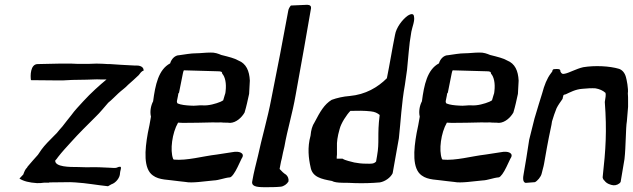

<svg xmlns="http://www.w3.org/2000/svg" viewBox="-20 -767 2638 800"><path d="M109 -433 212 -432H243L281 -434C302 -434 320 -435 341 -435L370 -436C378 -437 391 -436 398 -436H424C395 -412 359 -380 327 -345C309 -325 292 -308 277 -287C265 -271 253 -258 240 -240C231 -231 225 -222 217 -213L208 -204C186 -182 166 -162 153 -144C148 -136 143 -129 138 -122L130 -113C123 -105 111 -92 96 -74C95 -72 93 -71 93 -69C85 -62 81 -51 77 -40L61 -23C78 -12 102 -6 134 -4C144 -4 154 -4 165 -6H184L186 -7L272 -8C279 -8 286 -7 293 -7C342 -4 382 4 430 9C435 6 439 4 444 1C463 -5 480 -27 480 -45C481 -62 495 -81 465 -68C458 -66 447 -68 440 -68C408 -70 378 -71 341 -70C327 -70 317 -71 305 -71C270 -71 209 -71 210 -98C214 -102 218 -107 222 -113C239 -135 257 -154 276 -175C311 -214 338 -240 379 -281C397 -298 415 -321 431 -339C446 -351 460 -366 473 -378C488 -392 500 -399 514 -414C527 -425 543 -440 558 -454C563 -460 570 -472 578 -472C580 -483 571 -494 549 -494H540L484 -497L439 -500H430C414 -501 397 -502 382 -502L353 -501H300C286 -502 273 -502 259 -502H229L137 -500C106 -500 106 -450 109 -433Z M618 -345C608 -326 604 -301 609 -281C605 -257 601 -235 596 -213C583 -141 577 -64 617 -36C644 -16 680 -19 725 -12L752 -9C781 -3 832 -12 869 -15C894 -16 914 -26 938 -28C946 -29 959 -48 970 -71C979 -89 987 -108 989 -110C1000 -129 977 -139 948 -133C931 -130 910 -127 883 -123C823 -116 760 -97 704 -102C702 -103 702 -105 701 -106C688 -141 697 -213 722 -256C728 -256 734 -255 742 -255C770 -255 839 -256 867 -257C879 -257 890 -256 901 -257C908 -256 915 -256 921 -256C925 -256 931 -256 939 -255C964 -256 987 -277 999 -298C1007 -324 1012 -349 1018 -376C1019 -395 1020 -413 1021 -431C1019 -472 1006 -502 973 -515C958 -524 934 -530 902 -538C890 -543 875 -549 856 -548C837 -548 814 -545 798 -545C774 -545 750 -540 727 -537C709 -537 694 -521 689 -503C640 -477 627 -413 618 -345ZM717 -345C718 -353 722 -366 723 -377C725 -380 725 -379 726 -381L742 -461C743 -466 744 -470 746 -474L888 -470C901 -470 906 -468 906 -460C918 -447 924 -420 920 -387L919 -379C917 -375 915 -364 910 -349C908 -347 902 -345 899 -343C880 -335 849 -326 824 -328C806 -329 793 -325 773 -327C754 -328 734 -330 720 -336C718 -338 717 -341 717 -345Z M1032 -17C1024 10 1047 13 1085 13C1106 13 1128 13 1149 11C1162 10 1176 0 1182 -11C1184 -22 1179 -33 1172 -39C1162 -45 1153 -54 1145 -63L1149 -84C1150 -91 1152 -98 1154 -106C1157 -123 1161 -139 1165 -156C1178 -230 1198 -291 1212 -372C1237 -507 1260 -641 1276 -733C1277 -741 1272 -747 1260 -747C1251 -747 1233 -746 1192 -744C1187 -738 1182 -730 1181 -722C1160 -607 1135 -477 1110 -353C1096 -278 1069 -185 1055 -118C1047 -85 1037 -47 1032 -17Z M1274 -202C1260 -152 1266 -106 1274 -71C1281 -29 1319 -21 1363 -13C1382 -2 1425 -7 1460 -4C1495 -3 1529 -4 1563 -7C1585 -11 1607 -27 1616 -45L1642 -191C1650 -263 1653 -336 1667 -413L1676 -476L1683 -551C1685 -577 1689 -606 1694 -635C1698 -656 1709 -680 1705 -698C1704 -711 1693 -711 1678 -701C1656 -685 1631 -652 1626 -622C1614 -563 1604 -500 1592 -441C1554 -403 1503 -373 1437 -367C1410 -365 1384 -359 1362 -351C1331 -332 1314 -302 1291 -258C1281 -243 1276 -225 1274 -202ZM1395 -229C1401 -254 1425 -290 1440 -305C1470 -306 1500 -306 1525 -303C1543 -301 1552 -296 1562 -288C1551 -201 1562 -178 1551 -117L1547 -94C1537 -83 1525 -85 1507 -85C1488 -85 1471 -87 1456 -90C1442 -94 1419 -98 1407 -106H1383C1383 -111 1383 -117 1384 -123V-156C1383 -174 1386 -198 1395 -229Z M1738 -345C1728 -326 1724 -301 1729 -281C1725 -257 1721 -235 1716 -213C1703 -141 1697 -64 1737 -36C1764 -16 1800 -19 1845 -12L1872 -9C1901 -3 1952 -12 1989 -15C2014 -16 2034 -26 2058 -28C2066 -29 2079 -48 2090 -71C2099 -89 2107 -108 2109 -110C2120 -129 2097 -139 2068 -133C2051 -130 2030 -127 2003 -123C1943 -116 1880 -97 1824 -102C1822 -103 1822 -105 1821 -106C1808 -141 1817 -213 1842 -256C1848 -256 1854 -255 1862 -255C1890 -255 1959 -256 1987 -257C1999 -257 2010 -256 2021 -257C2028 -256 2035 -256 2041 -256C2045 -256 2051 -256 2059 -255C2084 -256 2107 -277 2119 -298C2127 -324 2132 -349 2138 -376C2139 -395 2140 -413 2141 -431C2139 -472 2126 -502 2093 -515C2078 -524 2054 -530 2022 -538C2010 -543 1995 -549 1976 -548C1957 -548 1934 -545 1918 -545C1894 -545 1870 -540 1847 -537C1829 -537 1814 -521 1809 -503C1760 -477 1747 -413 1738 -345ZM1837 -345C1838 -353 1842 -366 1843 -377C1845 -380 1845 -379 1846 -381L1862 -461C1863 -466 1864 -470 1866 -474L2008 -470C2021 -470 2026 -468 2026 -460C2038 -447 2044 -420 2040 -387L2039 -379C2037 -375 2035 -364 2030 -349C2028 -347 2022 -345 2019 -343C2000 -335 1969 -326 1944 -328C1926 -329 1913 -325 1893 -327C1874 -328 1854 -330 1840 -336C1838 -338 1837 -341 1837 -345Z M2185 -185C2181 -159 2177 -134 2173 -108L2162 -43C2159 -28 2157 -8 2170 -5L2209 -8C2219 -13 2234 -30 2237 -44C2238 -51 2245 -72 2247 -85L2259 -153C2263 -178 2269 -203 2278 -248L2280 -261C2286 -281 2292 -299 2299 -316C2306 -330 2315 -342 2324 -355C2325 -359 2326 -366 2328 -371C2329 -372 2332 -373 2337 -374C2355 -382 2377 -395 2407 -397C2426 -399 2445 -400 2461 -399C2478 -396 2492 -390 2503 -380C2505 -372 2503 -359 2500 -342C2509 -221 2504 -145 2491 -28C2492 -22 2495 -17 2499 -14C2507 -2 2525 4 2536 5C2547 6 2561 0 2566 -9L2582 -104C2588 -156 2587 -234 2592 -262L2597 -322V-347C2597 -357 2597 -368 2596 -378C2599 -397 2591 -436 2588 -446C2583 -464 2573 -475 2560 -480C2520 -492 2459 -495 2410 -487C2380 -480 2353 -464 2334 -460C2323 -457 2319 -461 2315 -469C2316 -481 2305 -480 2290 -479C2285 -479 2282 -477 2281 -469C2279 -466 2277 -464 2275 -461C2259 -440 2248 -412 2239 -378L2225 -333L2207 -273C2200 -244 2192 -214 2185 -185Z"/></svg>

Font: Vapor
Style: Obl
Weight: 400
Foundry: Cannot Into Space Fonts
Version: Version 0.179